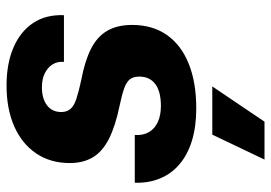

<svg xmlns="http://www.w3.org/2000/svg" viewBox="-136 -450 796 563"><g transform="rotate(-90 261.5 -168.0)"><path d="M225.7 10Q172.3 10 130.9 -2.7Q89.6 -15.4 61.6 -39.4Q33.7 -63.3 20.1 -96.6Q6.4 -129.9 7.7 -170.3H147.7Q146.1 -145.9 156.1 -128.8Q166 -111.7 185.8 -102.7Q205.6 -93.7 232.6 -93.7Q275.1 -93.7 297 -110.1Q318.9 -126.6 318.9 -157.1Q318.9 -174.7 310.7 -184.9Q302.6 -195 284.2 -201.4Q265.9 -207.9 235.7 -214.3Q174.3 -226.9 136.7 -245.9Q99.1 -264.9 82.3 -293.1Q65.4 -321.3 65.4 -360.9Q65.4 -417.7 93.7 -459.5Q122 -501.3 173.1 -523.8Q224.3 -546.3 292.7 -546.3Q356.9 -546.3 403.9 -526.1Q451 -505.9 476 -468.5Q501 -431.1 499 -378H362Q363.6 -398.1 354.1 -412.3Q344.7 -426.4 327.9 -434.5Q311 -442.6 287.6 -442.6Q254.4 -442.6 234.7 -427.6Q215 -412.7 215 -385.6Q215 -369.4 224.1 -358.9Q233.1 -348.3 254.2 -341.4Q275.3 -334.4 310 -327Q365 -316.7 400.5 -298.6Q436 -280.6 453.2 -251.1Q470.4 -221.6 470.4 -178Q470.4 -118.6 441.2 -76.6Q412 -34.6 357.1 -12.3Q302.1 10 225.7 10ZM75.6 210.1 148.7 57H290.1L186.7 210.1Z"/></g></svg>

Font: Mona Sans
Style: Italic
Weight: 200
Italic angle: -11.6951°
Designer: Deni Anggara
Foundry: GitHub
Version: Version 2.000